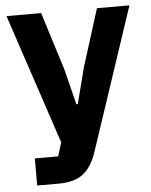

<svg xmlns="http://www.w3.org/2000/svg" viewBox="-52 -569 638 812"><g transform="rotate(-5 267.0 -162.5)"><path d="M73 200V85H172L190 27L6 -525H153L230 -280L268 -128H274L313 -280L390 -525H528L326 81Q305 143 268 171.5Q231 200 165 200Z"/></g></svg>

Font: Anuphan
Style: Bold
Weight: 700
Designer: Mike Abbink, Paul van der Laan, Pieter van Rosmalen, Mint Tantisuwanna
Foundry: Bold Monday; Cadson Demak
Version: Version 3.002;hotconv 1.0.109;makeotfexe 2.5.65596